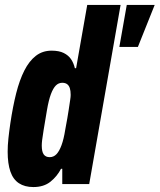

<svg xmlns="http://www.w3.org/2000/svg" viewBox="-20 -745 646 777"><path d="M115 12Q80 12 56.5 -3.5Q33 -19 22 -51Q11 -83 11 -131Q11 -156 14 -184.5Q17 -213 22 -247Q32 -314 45.5 -367.5Q59 -421 78.5 -459.5Q98 -498 125 -519Q152 -540 189 -540Q219 -540 238 -530.5Q257 -521 267.5 -505.5Q278 -490 283 -469H288L333 -725H468L341 0H232V-62H227Q211 -31 184 -9.5Q157 12 115 12ZM181 -109Q197 -109 208.5 -121Q220 -133 229 -157.5Q238 -182 244 -220Q254 -273 258 -300.5Q262 -328 264 -340.5Q266 -353 266 -361Q266 -378 262.5 -388.5Q259 -399 251.5 -404.5Q244 -410 232 -410Q217 -410 206 -399Q195 -388 186 -364Q177 -340 170 -299Q161 -246 156.5 -218.5Q152 -191 150.5 -178Q149 -165 149 -156Q149 -131 157 -120Q165 -109 181 -109ZM463 -555 493 -725H606L538 -555Z"/></svg>

Font: Archivo ExtraCondensed ExtraBold
Style: Italic
Weight: 800
Width: 2
Italic angle: -10°
Designer: Hector Gatti
Foundry: Omnibus-Type
Version: Version 2.001